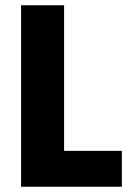

<svg xmlns="http://www.w3.org/2000/svg" viewBox="-20 -708 501 728"><path d="M60 0V-688H223V-136H442V0Z"/></svg>

Font: Saira Semi Condensed
Style: Bold
Weight: 700
Width: 4
Designer: Hector Gatti with collaboration of the Omnibus-Type team
Foundry: Omnibus-Type
Version: Version 1.001; ttfautohint (v1.8)